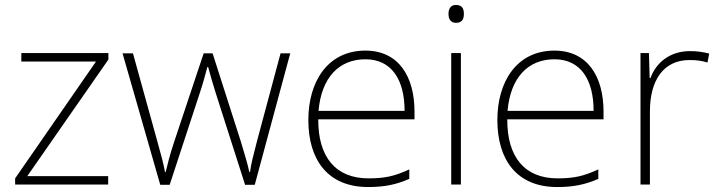

<svg xmlns="http://www.w3.org/2000/svg" viewBox="-20 -744 2895 774"><path d="M416 0V-34H90L417 -504V-530H66V-496H367L41 -25V0Z M849 -371 968 1H1007L1150 -529H1111L1016 -175C1001 -117 992 -83 988 -51H985C978 -84 966 -123 951 -173L837 -529H801L682 -172C663 -115 656 -83 648 -51H645C639 -84 631 -115 614 -175L516 -529H474L626 1H664L786 -371C798 -407 807 -440 816 -474H819C828 -440 837 -410 849 -371Z M1453 -540C1301 -540 1223 -415 1223 -260C1223 -100 1301 10 1464 10C1530 10 1578 0 1630 -23V-61C1569 -33 1530 -25 1465 -25C1334 -25 1262 -110 1263 -263H1651V-294C1651 -434 1588 -540 1453 -540ZM1453 -505C1560 -505 1611 -421 1611 -297H1264C1276 -432 1347 -505 1453 -505Z M1818 -724C1797 -724 1788 -709 1788 -688C1788 -667 1797 -652 1818 -652C1843 -652 1850 -667 1850 -688C1850 -709 1843 -724 1818 -724ZM1838 -530H1799V0H1838Z M2215 -540C2063 -540 1985 -415 1985 -260C1985 -100 2063 10 2226 10C2292 10 2340 0 2392 -23V-61C2331 -33 2292 -25 2227 -25C2096 -25 2024 -110 2025 -263H2413V-294C2413 -434 2350 -540 2215 -540ZM2215 -505C2322 -505 2373 -421 2373 -297H2026C2038 -432 2109 -505 2215 -505Z M2762 -538C2679 -538 2624 -490 2602 -429H2599L2596 -530H2562V0H2600V-295C2600 -421 2655 -502 2760 -502C2788 -502 2809 -499 2832 -492L2839 -528C2816 -534 2791 -538 2762 -538Z"/></svg>

Font: Noto Sans Malayalam ExtraLight
Style: Regular
Weight: 200
Designer: Jelle Bosma - Monotype Design Team
Foundry: Monotype Imaging Inc.
Version: Version 2.104